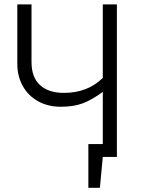

<svg xmlns="http://www.w3.org/2000/svg" viewBox="-20 -725 655 887"><path d="M454.9 -704.6H520V0H454.9L441.5 142.6H388.2V-59.5H454.9V-300.5Q403.1 -262.6 361 -247.2Q319 -231.8 261 -231.8Q202.1 -231.8 156.4 -256.9Q110.8 -282.1 85.4 -327.2Q60 -372.3 60 -430.3V-704.6H125.6V-438.5Q125.6 -367.7 164.9 -331.8Q204.1 -295.9 275.4 -295.9Q384.6 -295.9 454.9 -365.1Z"/></svg>

Font: Fira Code Fixed Light
Style: Regular
Weight: 300
Monospace: yes
Designer: Carrois Corporate, Edenspiekermann AG, Nikita Prokopov
Foundry: Carrois Corporate, Edenspiekermann AG, Nikita Prokopov
Version: Version 5.002